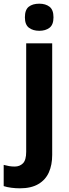

<svg xmlns="http://www.w3.org/2000/svg" viewBox="-71 -781 374 1041"><path d="M37 240Q14 240 -9.5 237Q-33 234 -51 228V113Q-36 117 -22 119.5Q-8 122 9 122Q36 122 53.5 104.5Q71 87 71 42V-546H212V59Q212 113 194 153.5Q176 194 137 217Q98 240 37 240ZM64 -687Q64 -728 85 -744.5Q106 -761 142 -761Q176 -761 197.5 -744.5Q219 -728 219 -687Q219 -647 197.5 -630.5Q176 -614 142 -614Q108 -614 86 -630.5Q64 -647 64 -687Z"/></svg>

Font: Noto Sans SemiCondensed
Style: Regular
Weight: 400
Width: 4
Version: Version 2.013